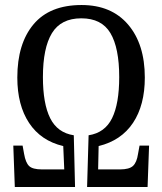

<svg xmlns="http://www.w3.org/2000/svg" viewBox="-20 -745 646 765"><path d="M33 -165H70L76 -132Q82 -97 96 -83.5Q110 -70 147 -70H236L232 -163Q143 -184 96 -255Q49 -326 49 -436Q49 -571 113.5 -648Q178 -725 305 -725Q424 -725 490.5 -647Q557 -569 557 -436Q557 -326 510 -255.5Q463 -185 373 -163L371 -70H458Q495 -70 510 -84Q525 -98 530 -132L536 -165H574L568 0H327L333 -206Q398 -216 426.5 -274Q455 -332 455 -438Q455 -554 420 -613Q385 -672 304 -672Q223 -672 187 -613Q151 -554 151 -438Q151 -332 180 -274Q209 -216 274 -206L279 0H39Z"/></svg>

Font: Noto Serif Cond
Style: Regular
Weight: 400
Width: 3
Designer: Monotype Design Team
Foundry: Monotype Imaging Inc.
Version: Version 1.001